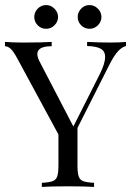

<svg xmlns="http://www.w3.org/2000/svg" viewBox="-22 -736 519 756"><path d="M474.2 -571V-554.8Q458.1 -550.8 442.7 -534.3Q427.4 -517.7 409.7 -483.1L283.1 -232.3V-85.5Q283.1 -54.8 287.9 -41.1Q292.7 -27.4 306 -22.6Q319.4 -17.7 348.4 -16.1V0Q311.3 -2.4 246 -2.4Q176.6 -2.4 142.7 0V-16.1Q171.8 -17.7 185.1 -22.6Q198.4 -27.4 203.2 -41.1Q208.1 -54.8 208.1 -85.5V-206.5L44.4 -508.9Q29.8 -535.5 19 -544.8Q8.1 -554 -2.4 -554V-571Q29 -568.5 68.5 -568.5Q146.8 -568.5 181.5 -571V-554Q125 -554 125 -523.4Q125 -511.3 133.1 -495.2L266.9 -237.9L370.2 -442.7Q391.9 -485.5 391.9 -512.1Q391.9 -534.7 374.2 -544.4Q356.5 -554 321 -554.8V-571Q366.9 -568.5 413.7 -568.5Q450 -568.5 474.2 -571ZM206.5 -669.4Q206.5 -650 192.3 -636.3Q178.2 -622.6 159.7 -622.6Q140.3 -622.6 126.6 -636.3Q112.9 -650 112.9 -669.4Q112.9 -687.9 126.6 -702Q140.3 -716.1 159.7 -716.1Q178.2 -716.1 192.3 -702Q206.5 -687.9 206.5 -669.4ZM377.4 -669.4Q377.4 -650 363.3 -636.3Q349.2 -622.6 330.6 -622.6Q311.3 -622.6 297.6 -636.3Q283.9 -650 283.9 -669.4Q283.9 -687.9 297.6 -702Q311.3 -716.1 330.6 -716.1Q349.2 -716.1 363.3 -702Q377.4 -687.9 377.4 -669.4Z"/></svg>

Font: Playfair Display
Style: Regular
Weight: 400
Designer: Claus Eggers Sørensen
Foundry: Claus Eggers Sørensen
Version: Version 1.005; ttfautohint (v1.2) -l 10 -r 42 -G 200 -x 21 -